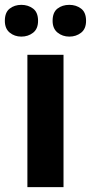

<svg xmlns="http://www.w3.org/2000/svg" viewBox="-35 -772 375 792"><path d="M227 0H78V-546H227ZM-15 -686Q-15 -721 5 -736.5Q25 -752 53 -752Q81 -752 101.5 -736.5Q122 -721 122 -686Q122 -653 101.5 -637Q81 -621 53 -621Q25 -621 5 -637.5Q-15 -654 -15 -686ZM182 -686Q182 -721 202 -736.5Q222 -752 251 -752Q279 -752 299.5 -736.5Q320 -721 320 -686Q320 -653 299.5 -637Q279 -621 251 -621Q223 -621 202.5 -637.5Q182 -654 182 -686Z"/></svg>

Font: Noto Sans Armenian
Style: Bold
Weight: 700
Version: Version 2.007